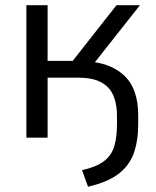

<svg xmlns="http://www.w3.org/2000/svg" viewBox="-20 -522 591 728"><path d="M313.7 185.9 291.1 123.1Q345.5 111.1 373.9 89.4Q402.4 67.7 412.9 33.5Q423.5 -0.8 423.5 -50.1V-80.8Q423.5 -157.9 387.5 -192.7Q351.5 -227.4 280 -227.4H160.5V0H80V-502.3H160.5V-291.1H255.6L421.7 -502.3H510.6L318.9 -259.4L288.7 -289.7Q389.3 -289.7 446.7 -239.5Q504 -189.2 504 -85.8V-52.2Q504 12.4 487.1 59.4Q470.1 106.4 428.8 137.7Q387.4 169.1 313.7 185.9Z"/></svg>

Font: Mulish ExtraLight
Style: Regular
Weight: 200
Designer: Vernon Adams
Foundry: Vernon Adams
Version: Version 3.603